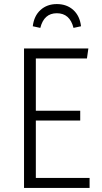

<svg xmlns="http://www.w3.org/2000/svg" viewBox="-20 -923 501 943"><path d="M407 -636H156V-379H374V-331H156V-49H420V0H98V-685H414ZM378 -794 341 -786Q323 -858 259 -858Q196 -858 178 -786L141 -794Q147 -845 179 -874Q211 -903 259 -903Q308 -903 340 -874Q372 -845 378 -794Z"/></svg>

Font: Fira Sans Condensed Light
Style: Regular
Weight: 300
Width: 3
Designer: bBox Type GmbH & Carrois Corporate GbR & Edenspiekermann AG
Foundry: bBox Type GmbH & Carrois Corporate GbR & Edenspiekermann AG
Version: Version 4.301